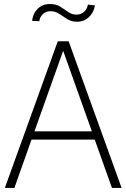

<svg xmlns="http://www.w3.org/2000/svg" viewBox="-20 -932 627 952"><path d="M51.3 0H3.9L266.6 -727.5H320.3L583 0H535.2L449.7 -239.7H136.2ZM150.9 -280.8H435.5L293.9 -678.2H292.5ZM362.8 -824.2Q334.5 -824.2 313.7 -837.2Q293 -850.1 273.7 -863.3Q254.4 -876.5 230.5 -876.5Q207.5 -876.5 192.4 -861.8Q177.2 -847.2 174.8 -826.7L139.2 -828.6Q143.1 -865.2 167 -888.7Q190.9 -912.1 227.5 -912.1Q257.8 -912.1 278.8 -898.9Q299.8 -885.7 318.4 -872.6Q336.9 -859.4 359.9 -859.4Q379.9 -859.4 395.8 -872.6Q411.6 -885.7 416 -909.2L450.7 -905.3Q444.8 -869.1 420.4 -846.7Q396 -824.2 362.8 -824.2Z"/></svg>

Font: Inter Display Extra Light
Style: Regular
Weight: 200
Designer: Rasmus Andersson
Foundry: rsms
Version: Version 4.000;git-4fc901f